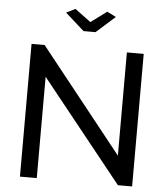

<svg xmlns="http://www.w3.org/2000/svg" viewBox="-60 -969 890 1023"><g transform="rotate(5 385.0 -458.0)"><path d="M302 -916 387 -853 472 -916 520 -892 419 -802H355L254 -892ZM175 -542V0H85V-710H155L595 -157V-709H685V0H609Z"/></g></svg>

Font: Boldmen Medium
Style: Regular
Weight: 400
Designer: Matt McInerney, Pablo Impallari, Rodrigo Fuenzalida
Foundry: LIVING CONCEPT
Version: Version 1.000